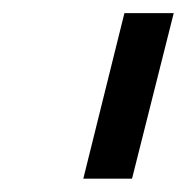

<svg xmlns="http://www.w3.org/2000/svg" viewBox="-20 -695 284 292"><path d="M106.7 -423.3 169.2 -675H244.2L180.8 -423.3Z"/></svg>

Font: Funnel Sans
Style: Italic
Weight: 400
Italic angle: -14.036°
Version: Version 1.000; Beta; Release 5; Build 24; ttfautohint (v1.8.